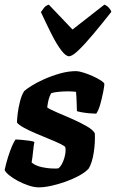

<svg xmlns="http://www.w3.org/2000/svg" viewBox="-39 -806 499 826"><path d="M128 0Q108 0 84 -8Q60 -16 37.5 -28Q15 -40 -0.5 -53Q-16 -66 -19 -75Q-13 -103 -4.5 -130Q4 -157 13 -178Q22 -199 28 -206Q35 -206 53 -204.5Q71 -203 88 -200.5Q105 -198 109 -195Q106 -182 103.5 -156Q101 -130 97 -107Q113 -93 141 -87Q169 -81 194 -81Q199 -81 204 -81Q209 -81 213 -82Q228 -95 237 -124Q246 -153 242 -173Q239 -178 219.5 -187.5Q200 -197 171.5 -208.5Q143 -220 114 -232.5Q85 -245 63 -257Q41 -269 34 -279Q34 -291 37 -316.5Q40 -342 47 -369.5Q54 -397 65 -414Q73 -422 96 -436.5Q119 -451 151.5 -465.5Q184 -480 219.5 -490Q255 -500 289 -500Q299 -500 319 -494Q339 -488 360 -478.5Q381 -469 395.5 -459.5Q410 -450 410 -444Q410 -436 405 -410.5Q400 -385 392.5 -358Q385 -331 375 -317Q366 -317 347.5 -318.5Q329 -320 312.5 -323Q296 -326 292 -328Q291 -350 290.5 -371Q290 -392 288 -411Q281 -412 271.5 -412.5Q262 -413 253 -413Q234 -413 213 -411Q192 -409 181 -405Q174 -392 170.5 -379Q167 -366 164 -344Q176 -335 206 -322.5Q236 -310 271 -294.5Q306 -279 334 -263Q362 -247 369 -232Q371 -192 364 -148Q357 -104 342 -80Q327 -64 300 -49.5Q273 -35 242 -24Q211 -13 181 -6.5Q151 0 128 0ZM258 -564Q244 -564 224.5 -589.5Q205 -615 183 -658.5Q161 -702 137 -754Q143 -763 150.5 -772.5Q158 -782 171 -786L273 -679L410 -786Q421 -782 429.5 -772.5Q438 -763 440 -755Q399 -703 362.5 -659.5Q326 -616 299 -590Q272 -564 258 -564Z"/></svg>

Font: Texturina 72pt 72pt Black
Style: Italic
Weight: 900
Italic angle: -11°
Designer: Guillermo Torres Carreño
Foundry: Omnibus-Type
Version: Version 1.002; ttfautohint (v1.8.3)